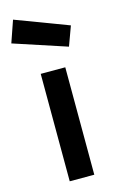

<svg xmlns="http://www.w3.org/2000/svg" viewBox="-136 -814 517 861"><g transform="rotate(-15 122.5 -383.0)"><path d="M75 -499H189L190 0H76ZM262 -674 229 -584 -17 -665 18 -766Z"/></g></svg>

Font: Panefresco 800wt
Style: Regular
Weight: 800
Designer: Campivisivi
Foundry: Campivisivi & Chank Co
Version: Version 1.001